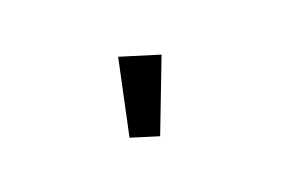

<svg xmlns="http://www.w3.org/2000/svg" viewBox="-44 -912 687 455"><g transform="rotate(20 300.0 -684.5)"><path d="M208 -750 303 -790 366 -607 299 -579Z"/></g></svg>

Font: IBM Plex Mono Medium
Style: Italic
Weight: 500
Italic angle: -9°
Monospace: yes
Designer: Mike Abbink, Paul van der Laan, Pieter van Rosmalen
Foundry: Bold Monday
Version: Version 2.3